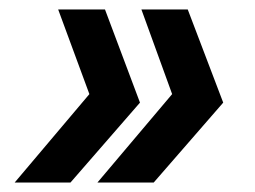

<svg xmlns="http://www.w3.org/2000/svg" viewBox="-20 -454 539 406"><path d="M377 -434 452 -237 305 -68H186L344 -255L279 -434ZM202 -434 276 -237 129 -68H11L169 -255L103 -434Z"/></svg>

Font: Instrument Sans SemiCondensed SemiBold Italic
Style: Regular
Weight: 600
Width: 4
Italic angle: -13°
Designer: Rodrigo Fuenzalida
Foundry: fragTYPE
Version: Version 1.000; ttfautohint (v1.8.4.7-5d5b);gftools[0.9.28]